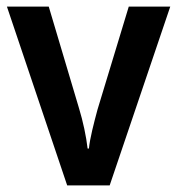

<svg xmlns="http://www.w3.org/2000/svg" viewBox="-20 -563 538 583"><path d="M184 0H313L497 -543H371L276 -230C265 -189 253 -143 250 -112H246C242 -148 232 -195 220 -234L128 -543H1Z"/></svg>

Font: Noto Sans Armenian SemiCondensed SemiBold
Style: Regular
Weight: 600
Width: 4
Designer: Monotype Design Team
Foundry: Monotype Imaging Inc.
Version: Version 2.008